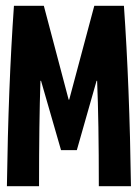

<svg xmlns="http://www.w3.org/2000/svg" viewBox="-20 -645 478 665"><path d="M28.3 -625H131.8L217.8 -299.8H219.7L306.6 -625H409.2Q428.7 -347.7 433.6 0H322.3Q322.3 -226.6 316.4 -365.2H314.5L246.1 -125H191.4L122.1 -365.2H120.1Q115.2 -221.7 115.2 0H3.9Q8.8 -347.7 28.3 -625Z"/></svg>

Font: Sudo Var
Style: Regular
Weight: 400
Monospace: yes
Designer: Jens Kutilek
Foundry: Jens Kutilek
Version: Version 0.065;FEAKit 1.0